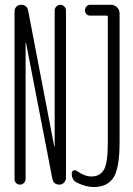

<svg xmlns="http://www.w3.org/2000/svg" viewBox="-20 -750 540 780"><path d="M294.9 -6.8Q270.5 -17.6 271.5 -46.9Q271.5 -53.7 278.3 -57.1Q285.2 -60.5 292 -55.7Q325.2 -32.2 352.5 -33.2Q385.7 -33.2 401.9 -60.1Q418 -86.9 418 -168.9V-681.6Q418 -686.5 413.1 -686.5H345.7Q336.9 -686.5 331.1 -692.9Q325.2 -699.2 325.2 -708Q325.2 -716.8 331.1 -723.6Q336.9 -730.5 345.7 -730.5H430.7Q445.3 -730.5 455.6 -720.2Q465.8 -710 465.8 -695.3V-170.9Q465.8 -68.4 441.4 -29.3Q417 9.8 360.4 9.8Q331.1 9.8 294.9 -6.8ZM39.1 -22.5V-704.1Q39.1 -714.8 46.4 -722.7Q53.7 -730.5 64.5 -730.5Q90.8 -730.5 94.7 -705.1L200.2 -155.3Q200.2 -154.3 202.1 -154.3V-155.3V-708Q202.1 -716.8 209 -723.6Q215.8 -730.5 225.1 -730.5Q234.4 -730.5 241.2 -723.6Q248 -716.8 248 -708V-26.4Q248 -16.6 240.2 -8.3Q232.4 0 221.7 0Q196.3 0 192.4 -25.4L85.9 -575.2Q85.9 -576.2 85 -576.2Q84 -576.2 84 -575.2V-22.5Q84 -13.7 77.1 -6.8Q70.3 0 61 0Q51.8 0 45.4 -6.3Q39.1 -12.7 39.1 -22.5Z"/></svg>

Font: Rounded-L Mgen+ 1mn light
Style: Regular
Weight: 200
Designer: [Source Han Sans]
Ryoko NISHIZUKA  (kana & ideographs); Paul D. Hunt (Latin, Greek & Cyrillic); Wenlong ZHANG  (bopomofo
Version: Version 1.059.20150602